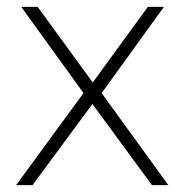

<svg xmlns="http://www.w3.org/2000/svg" viewBox="-20 -541 543 561"><path d="M42 -521H90L251 -300L412 -521H459L277 -269L472 0H424L250 -237L75 0H27L224 -269Z"/></svg>

Font: Gontserrat ExtraLight
Style: Regular
Weight: 275
Designer: Julieta Ulanovsky
Foundry: Julieta Ulanovsky
Version: Version 6.001